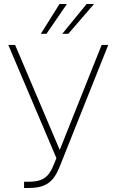

<svg xmlns="http://www.w3.org/2000/svg" viewBox="-20 -932 584 962"><path d="M100.6 -21.5H123Q159.2 -21.5 182.4 -29.8Q205.6 -38.1 221.2 -56.6Q236.8 -75.2 250 -108.4L262.7 -139.6L21.5 -707H55.7L279.3 -180.7L489.3 -707H522.5L279.3 -97.7Q263.7 -58.1 244.4 -35.2Q225.1 -12.2 196.8 -1.2Q168.5 9.8 125 9.8H100.6ZM414.1 -912.1H451.2L322.3 -762.7H292ZM278.3 -912.1H315.4L212.9 -762.7H184.6Z"/></svg>

Font: Pretendard GOV Thin
Style: Regular
Weight: 100
Designer: Base glyphs from Inter by Rasmus Andersson; Hangeul glyphs from Noto Sans CJK(Source Han Sans) by Jang Soo-young and Kan
Foundry: Kil Hyung-jin
Version: Version 1.309